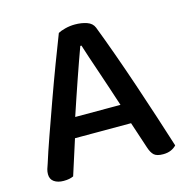

<svg xmlns="http://www.w3.org/2000/svg" viewBox="-95 -706 792 807"><g transform="rotate(-15 301.0 -302.5)"><path d="M421 -152H177L128 1Q119 5 109 7Q99 9 85 9Q60 9 44 -2Q28 -13 28 -35Q28 -46 31 -56.5Q34 -67 39 -80Q52 -122 75.5 -188.5Q99 -255 125.5 -329Q152 -403 179 -474.5Q206 -546 226 -597Q236 -603 257 -608.5Q278 -614 300 -614Q329 -614 352 -606Q375 -598 383 -578Q405 -521 431 -448.5Q457 -376 483 -299Q509 -222 533 -148Q557 -74 576 -14Q567 -4 552.5 2.5Q538 9 518 9Q491 9 479 -1.5Q467 -12 459 -37ZM299 -521Q289 -494 277 -460Q265 -426 252 -388.5Q239 -351 226 -312.5Q213 -274 201 -238H398Q385 -278 371.5 -318.5Q358 -359 345.5 -396Q333 -433 322 -465.5Q311 -498 304 -521Z"/></g></svg>

Font: Baloo Tammudu 2 Medium
Style: Regular
Weight: 500
Designer: Maithili Shingre, Omkar Shende and Ek Type
Foundry: Ek Type
Version: Version 1.640;hotconv 1.0.111;makeotfexe 2.5.65597; ttfautoh